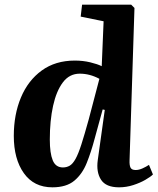

<svg xmlns="http://www.w3.org/2000/svg" viewBox="-20 -787 674 821"><path d="M534 -102Q533 -81 538 -70.5Q543 -60 560 -60Q574 -60 589.5 -67Q605 -74 617 -82L634 -41Q624 -31 601.5 -18Q579 -5 549.5 4.5Q520 14 489 14Q433 14 412 -18.5Q391 -51 398 -102L428 -317L419 -319L385 -195Q370 -138 351 -90.5Q332 -43 298 -14.5Q264 14 204 14Q125 14 82 -46.5Q39 -107 39 -206Q39 -297 69.5 -370Q100 -443 158.5 -485.5Q217 -528 300 -528Q335 -528 366 -520.5Q397 -513 415 -504L423 -696L325 -716L331 -767H541L555 -753ZM249 -71Q265 -71 278 -78.5Q291 -86 303 -107.5Q315 -129 328 -169.5Q341 -210 359 -275L405 -450Q364 -472 321 -472Q277 -472 249 -435Q221 -398 207 -334.5Q193 -271 193 -190Q193 -132 205.5 -101.5Q218 -71 249 -71Z"/></svg>

Font: Literata 36pt
Style: Bold Italic
Weight: 700
Italic angle: -2°
Designer: Latin by Veronika Burian and Jose Scaglione. Greek by Irene Vlachou. Cyrillic by Vera Evstafieva
Foundry: TypeTogether
Version: Version 3.002